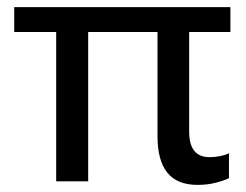

<svg xmlns="http://www.w3.org/2000/svg" viewBox="-20 -510 692 540"><path d="M569 -68Q585 -68 599.5 -71Q614 -74 624 -79V-9Q610 -2 586.5 4Q563 10 536 10Q478 10 450.5 -24.5Q423 -59 423 -126V-420H228V0H138V-420H20V-490H628V-420H512V-140Q512 -68 569 -68Z"/></svg>

Font: Cabin VF Beta
Style: Regular
Weight: 400
Designer: Pablo Impallari
Foundry: Pablo Impallari. http://www.impallari.com Igino Marini. http://www.ikern.com
Version: Version 2.200